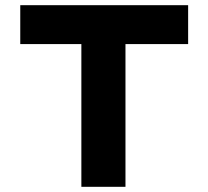

<svg xmlns="http://www.w3.org/2000/svg" viewBox="-20 -720 803 740"><path d="M293.6 0V-550.1H58.1V-700H705.1V-550.1H463.6V0Z"/></svg>

Font: Lexend Exa
Style: Regular
Weight: 400
Designer: Bonnie Shaver-Troup, Thomas Jockin
Foundry: Lexend
Version: Version 1.007